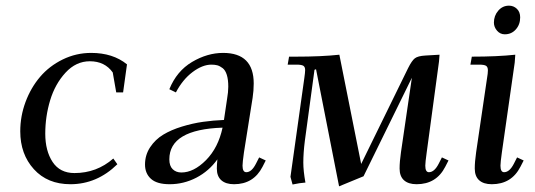

<svg xmlns="http://www.w3.org/2000/svg" viewBox="-20 -637 1869 671"><path d="M50.8 -178.2Q50.8 -231 69.3 -280.8Q87.9 -330.6 120.1 -368.4Q152.3 -406.2 199.2 -429.2Q246.1 -452.1 298.8 -452.1Q374.5 -452.1 423.8 -412.1L410.2 -314H386.2L374 -383.8Q346.2 -422.9 293.9 -422.9Q245.6 -422.9 209 -383.1Q172.4 -343.3 155.3 -286.6Q138.2 -230 138.2 -169.9Q138.2 -109.9 163.8 -71Q189.5 -32.2 240.2 -32.2Q317.9 -32.2 376 -83L390.1 -63Q318.8 6.8 226.1 6.8Q146 6.8 98.4 -45.7Q50.8 -98.1 50.8 -178.2Z M486.8 -62Q486.8 -95.2 504.6 -122.3Q522.5 -149.4 550.3 -166.3Q578.1 -183.1 615.7 -194.6Q653.3 -206.1 689.2 -211.2Q725.1 -216.3 762.7 -217.8L773.4 -290Q777.8 -315.4 777.8 -334Q777.8 -358.9 772.7 -375.2Q767.6 -391.6 758.1 -398.9Q748.5 -406.2 739.7 -408.7Q731 -411.1 718.8 -411.1Q687.5 -411.1 652.8 -385Q618.2 -358.9 594.7 -314L571.8 -325.2Q597.7 -388.7 651.1 -420.4Q704.6 -452.1 759.8 -452.1Q866.7 -452.1 866.7 -345.2Q866.7 -320.3 862.8 -294.9L832.5 -104Q827.6 -68.8 827.6 -58.1Q827.6 -35.2 840.8 -35.2Q859.4 -35.2 874.5 -64.9L885.7 -86.9L908.7 -76.2L897.5 -54.2Q866.2 6.8 797.9 6.8Q769 6.8 753.4 -7.1Q737.8 -21 737.8 -47.9Q737.8 -60.5 739.7 -80.1Q710.4 -39.1 666.3 -16.1Q622.1 6.8 572.8 6.8Q528.3 6.8 507.6 -12Q486.8 -30.8 486.8 -62ZM571.8 -80.1Q571.8 -57.1 583.5 -45.7Q595.2 -34.2 613.8 -34.2Q657.2 -34.2 700 -77.4Q742.7 -120.6 757.8 -190.9Q571.8 -184.6 571.8 -80.1Z M985.4 -411.1 990.2 -439H1014.2Q1103 -439 1166 -445.8L1242.2 -64L1406.2 -398.9Q1419.4 -425.3 1429.9 -433.3Q1440.4 -441.4 1466.3 -442.9L1516.1 -445.8L1514.2 -421.9L1471.2 -104Q1466.3 -68.8 1466.3 -58.1Q1466.3 -35.2 1479 -35.2Q1498 -35.2 1513.2 -64.9L1524.4 -86.9L1547.4 -76.2L1536.1 -54.2Q1504.9 6.8 1436 6.8Q1407.2 6.8 1391.8 -7.1Q1376.5 -21 1376.5 -47.9Q1376.5 -71.8 1381.3 -105L1419.4 -365.2L1250.5 -21L1165 14.2L1084.5 -395L1079.1 -393.1L1045.4 -145Q1040 -102.5 1040 -68.8Q1040 -40 1047.4 1Q1027.3 2.4 1002.4 7.8L995.1 -19L1043.5 -363.8Q1046.4 -383.8 1046.4 -392.1Q1046.4 -403.3 1040 -407.2Q1033.7 -411.1 1016.1 -411.1Z M1624 -411.1 1628.9 -439Q1717.3 -439 1780.8 -445.8L1778.8 -418L1733.9 -104Q1729 -68.8 1729 -58.1Q1729 -35.2 1741.7 -35.2Q1760.7 -35.2 1775.9 -64.9L1787.1 -86.9L1810.1 -76.2L1798.8 -54.2Q1767.6 6.8 1698.7 6.8Q1669.9 6.8 1654.5 -7.1Q1639.2 -21 1639.2 -47.9Q1639.2 -71.8 1644 -105L1682.1 -363.8Q1685.1 -380.9 1685.1 -391.1Q1685.1 -402.8 1678.7 -407Q1672.4 -411.1 1654.8 -411.1ZM1706.1 -558.1Q1706.1 -582 1721.2 -599.6Q1736.3 -617.2 1758.8 -617.2Q1774.9 -617.2 1786.4 -606.2Q1797.9 -595.2 1797.9 -576.2Q1797.9 -551.3 1782.7 -534.2Q1767.6 -517.1 1744.1 -517.1Q1728 -517.1 1717 -529.8Q1706.1 -542.5 1706.1 -558.1Z"/></svg>

Font: Dihjauti S
Style: Bold Italic
Weight: 700
Italic angle: -9°
Designer: T. Christopher White
Version: Version 3.0.0